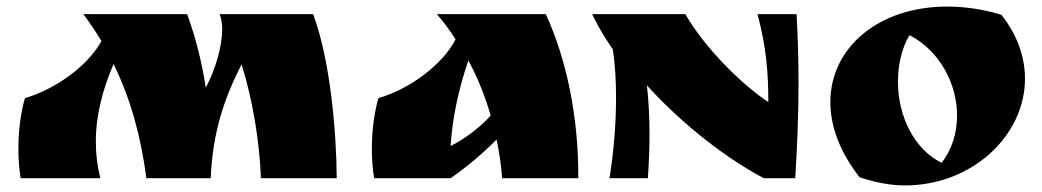

<svg xmlns="http://www.w3.org/2000/svg" viewBox="-20 -543 3174 585"><path d="M234 -500C254 -473 272 -446 289 -418C247 -341 148 -271 56 -244C44 -203 36 -148 36 -91C36 -61 38 -29 43 0H286C276 -38 272 -75 272 -112C272 -194 294 -273 326 -348C377 -244 409 -130 426 0H622C628 -143 665 -247 716 -347C750 -239 771 -110 775 0H1006C1005 -144 986 -361 934 -500H649C654 -488 657 -472 657 -454C657 -403 637 -332 607 -276C595 -353 577 -427 550 -500Z M1311 -500C1332 -476 1351 -450 1368 -423C1328 -345 1227 -271 1133 -244C1121 -203 1113 -147 1113 -90C1113 -60 1115 -29 1120 0H1353C1403 -35 1451 -75 1493 -118C1501 -80 1507 -41 1510 0H1742V-8C1742 -186 1707 -361 1643 -500ZM1475 -191C1441 -153 1396 -120 1353 -98C1358 -181 1376 -267 1407 -359C1436 -305 1458 -250 1475 -191Z M2288 -500C2315 -400 2321 -319 2321 -232C2236 -288 2125 -401 2068 -500H1784C1811 -445 1825 -426 1847 -393C1854 -350 1857 -299 1857 -245C1857 -166 1850 -80 1837 0H1954C1957 -45 1959 -91 1959 -134C1959 -189 1956 -241 1951 -283C2036 -189 2165 -76 2307 0H2403C2409 -97 2413 -193 2413 -290C2413 -360 2411 -430 2407 -500Z M2599 -3C2646 13 2694 22 2737 22C2942 22 3103 -130 3103 -303C3103 -367 3081 -435 3031 -498C2975 -515 2919 -523 2866 -523C2656 -523 2510 -397 2510 -232C2510 -159 2538 -81 2599 -3ZM2751 -436C2844 -388 2896 -287 2896 -191C2896 -139 2881 -88 2849 -47C2765 -88 2716 -190 2716 -293C2716 -343 2726 -393 2751 -436Z"/></svg>

Font: Ruslan Display
Style: Regular
Weight: 400
Designer: Denis Masharov, Vladimir Rabdu
Foundry: Denis Masharov, Vladimir Rabdu
Version: Version 1.001